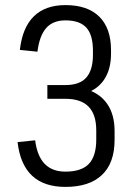

<svg xmlns="http://www.w3.org/2000/svg" viewBox="-20 -727 525 754"><path d="M237 7Q153 7 106 -37Q59 -81 49 -169L118 -176Q126 -114 155.5 -83.5Q185 -53 237 -53Q300 -53 329 -83.5Q358 -114 358 -179V-215Q358 -277 328 -308Q298 -339 237 -339H166V-393H237Q293 -393 319 -422.5Q345 -452 345 -512V-528Q345 -590 319 -618.5Q293 -647 237 -647Q188 -647 161.5 -617Q135 -587 127 -524L58 -531Q68 -619 113 -663Q158 -707 237 -707Q324 -707 370 -661.5Q416 -616 416 -530V-517Q416 -457 391 -417.5Q366 -378 318 -361L317 -377Q372 -361 401 -319Q430 -277 430 -212V-178Q430 -87 380.5 -40Q331 7 237 7Z"/></svg>

Font: Pathway Extreme Condensed Light
Style: Regular
Weight: 300
Width: 3
Version: Version 1.001;gftools[0.9.26]